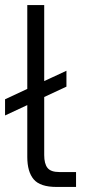

<svg xmlns="http://www.w3.org/2000/svg" viewBox="-46 -740 348 760"><path d="M129 -720V-419L217 -460V-397L129 -356V-126Q129 -92 142 -75.5Q155 -59 189 -59H255V0H178Q113 0 87.5 -30Q62 -60 62 -119V-324L-26 -283V-347L62 -388V-720Z"/></svg>

Font: Aspekta 300
Style: Regular
Weight: 300
Designer: Ivo Dolenc
Version: Version 2.000